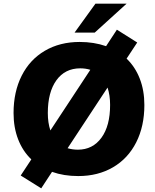

<svg xmlns="http://www.w3.org/2000/svg" viewBox="-20 -951 845 1048"><path d="M768 -378Q768 -262 723.5 -174Q679 -86 597 -38Q515 10 407 10Q328 10 264 -13L205 77L93 7L151 -81Q104 -126 79 -190.5Q54 -255 54 -334Q54 -450 98.5 -538Q143 -626 225 -674Q307 -722 415 -722Q493 -722 559 -699L618 -789L729 -719L671 -631Q718 -586 743 -521.5Q768 -457 768 -378ZM255 -239 473 -570Q447 -578 418 -578Q335 -578 288 -513Q241 -448 241 -334Q241 -281 255 -239ZM581 -378Q581 -431 567 -473L349 -142Q376 -134 405 -134Q486 -134 533.5 -199Q581 -264 581 -378ZM387 -773 501 -931H671L497 -773Z"/></svg>

Font: Muli Black
Style: Italic
Weight: 900
Italic angle: -4.541°
Designer: Vernon Adams
Foundry: Vernon Adams
Version: Version 2.001